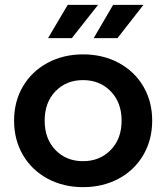

<svg xmlns="http://www.w3.org/2000/svg" viewBox="-20 -764 685 791"><path d="M38 -267Q38 -346 74.5 -408Q111 -470 176 -505Q241 -540 322 -540Q404 -540 469 -505Q534 -470 570.5 -408Q607 -346 607 -267Q607 -188 570.5 -125.5Q534 -63 469 -28Q404 7 322 7Q241 7 176 -28Q111 -63 74.5 -125.5Q38 -188 38 -267ZM481 -267Q481 -342 436 -388Q391 -434 322 -434Q253 -434 208.5 -388Q164 -342 164 -267Q164 -192 208.5 -146Q253 -100 322 -100Q391 -100 436 -146Q481 -192 481 -267ZM259 -744H384L276 -607H178ZM446 -744H571L464 -607H366Z"/></svg>

Font: mBank SemiBold
Style: Regular
Weight: 600
Designer: Julieta Ulanovsky
Foundry: Julieta Ulanovsky
Version: Version 7.200